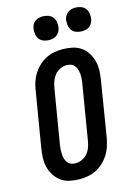

<svg xmlns="http://www.w3.org/2000/svg" viewBox="-141 -1029 780 1109"><g transform="rotate(-15 249.0 -474.0)"><path d="M193 8Q164 8 135.5 2Q107 -4 85 -19.5Q63 -35 47.5 -58.5Q32 -82 25 -109Q18 -136 19 -165.5Q20 -195 25 -224L80 -555Q84 -580 92 -604.5Q100 -629 114 -651Q128 -673 148 -691.5Q168 -710 191.5 -722Q215 -734 240.5 -738.5Q266 -743 291 -743Q320 -743 348.5 -737Q377 -731 399.5 -715.5Q422 -700 437 -676.5Q452 -653 459 -626Q466 -599 465 -569.5Q464 -540 459 -511L405 -180Q400 -155 392 -130.5Q384 -106 370 -84Q356 -62 336 -43.5Q316 -25 292.5 -13Q269 -1 243.5 3.5Q218 8 193 8ZM195 -87Q214 -87 233.5 -96Q253 -105 266.5 -121.5Q280 -138 286.5 -157Q293 -176 296 -195L351 -526Q353 -540 354 -553.5Q355 -567 353.5 -580.5Q352 -594 348 -606.5Q344 -619 336 -629Q328 -639 315.5 -643.5Q303 -648 289 -648Q270 -648 250.5 -639Q231 -630 218 -613.5Q205 -597 198 -578Q191 -559 188 -540L133 -209Q131 -195 130.5 -181.5Q130 -168 131 -154.5Q132 -141 136 -128.5Q140 -116 148 -106Q156 -96 168.5 -91.5Q181 -87 195 -87ZM426 -814Q409 -814 393 -820Q377 -826 367.5 -838.5Q358 -851 355.5 -868Q353 -885 355 -902Q357 -914 363.5 -925Q370 -936 380.5 -943.5Q391 -951 402.5 -953.5Q414 -956 425 -956Q442 -956 458 -950Q474 -944 483.5 -931.5Q493 -919 496 -902Q499 -885 496 -868Q494 -856 488 -845Q482 -834 472 -826.5Q462 -819 450 -816.5Q438 -814 426 -814ZM231 -814Q214 -814 198 -820Q182 -826 172.5 -838.5Q163 -851 160.5 -868Q158 -885 160 -902Q162 -914 168 -925Q174 -936 184.5 -943.5Q195 -951 206.5 -953.5Q218 -956 230 -956Q247 -956 263 -950Q279 -944 288.5 -931.5Q298 -919 301 -902Q304 -885 301 -868Q299 -856 292.5 -845Q286 -834 276 -826.5Q266 -819 254 -816.5Q242 -814 231 -814Z"/></g></svg>

Font: Iosevka QP
Style: Bold Italic
Weight: 700
Italic angle: -9°
Designer: Belleve Invis
Foundry: Belleve Invis
Version: Version 20.0.0; ttfautohint (v1.8.4)